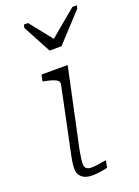

<svg xmlns="http://www.w3.org/2000/svg" viewBox="-151 -856 667 924"><g transform="rotate(-20 183.0 -394.5)"><path d="M168 -632H229L362 -776L366 -792H343L186 -661H220L116 -792H95L91 -776ZM155 3Q135 3 119 -3.5Q103 -10 94 -23.5Q85 -37 85 -57Q85 -73 88 -92.5Q91 -112 96.5 -137Q102 -162 108 -192L164 -460Q166 -472 159 -479Q152 -486 136 -491.5Q120 -497 95 -502L85 -504L92 -537H226L148 -171Q142 -146 138.5 -125.5Q135 -105 133 -90Q131 -75 131 -64Q131 -48 140 -41Q149 -34 164 -34Q180 -34 194 -36Q208 -38 220.5 -40.5Q233 -43 242 -43L235 -7Q225 -5 211.5 -2.5Q198 0 184 1.5Q170 3 155 3Z"/></g></svg>

Font: Roboto Serif 20pt Thin
Style: Italic
Weight: 250
Italic angle: -10°
Version: Version 1.007